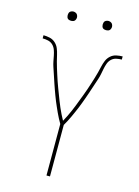

<svg xmlns="http://www.w3.org/2000/svg" viewBox="-134 -986 768 1059"><g transform="rotate(15 250.0 -456.0)"><path d="M240 0V-294Q232 -308 224.5 -322Q217 -336 210.5 -350.5Q204 -365 197.5 -379.5Q191 -394 185 -408.5Q179 -423 173.5 -438Q168 -453 162.5 -468Q157 -483 152 -498Q147 -513 142 -528Q137 -543 132 -558Q127 -573 122 -588Q117 -603 114 -618.5Q111 -634 108 -649.5Q105 -665 99.5 -680.5Q94 -696 82.5 -707Q71 -718 55.5 -721.5Q40 -725 24 -725V-743Q42 -743 60 -739Q78 -735 92 -722.5Q106 -710 113 -693Q120 -676 124 -658Q128 -640 132.5 -622.5Q137 -605 142.5 -587.5Q148 -570 153.5 -552.5Q159 -535 165 -517.5Q171 -500 177.5 -483Q184 -466 190.5 -449Q197 -432 203.5 -415Q210 -398 217.5 -381Q225 -364 233 -347.5Q241 -331 250 -315Q259 -331 267 -347.5Q275 -364 282.5 -381Q290 -398 296.5 -415Q303 -432 309.5 -449Q316 -466 322.5 -483Q329 -500 335 -517.5Q341 -535 346.5 -552.5Q352 -570 357.5 -587.5Q363 -605 367.5 -622.5Q372 -640 376 -658Q380 -676 387 -693Q394 -710 408 -722.5Q422 -735 440 -739Q458 -743 476 -743V-725Q460 -725 444.5 -721.5Q429 -718 417.5 -707Q406 -696 400.5 -680.5Q395 -665 392 -649.5Q389 -634 386 -618.5Q383 -603 378 -588Q373 -573 368 -558Q363 -543 358 -528Q353 -513 348 -498Q343 -483 337.5 -468Q332 -453 326.5 -438Q321 -423 315 -408.5Q309 -394 302.5 -379.5Q296 -365 289.5 -350.5Q283 -336 275.5 -322Q268 -308 260 -294V0ZM350 -859Q345 -859 339.5 -860.5Q334 -862 330.5 -865.5Q327 -869 325.5 -874.5Q324 -880 324 -885Q324 -890 325.5 -895.5Q327 -901 330.5 -904.5Q334 -908 339.5 -910Q345 -912 350 -912Q355 -912 360.5 -910Q366 -908 369.5 -904.5Q373 -901 375 -895.5Q377 -890 377 -885Q377 -880 375 -874.5Q373 -869 369.5 -865.5Q366 -862 360.5 -860.5Q355 -859 350 -859ZM150 -859Q145 -859 139.5 -860.5Q134 -862 130.5 -865.5Q127 -869 125.5 -874.5Q124 -880 124 -885Q124 -890 125.5 -895.5Q127 -901 130.5 -904.5Q134 -908 139.5 -910Q145 -912 150 -912Q155 -912 160.5 -910Q166 -908 169.5 -904.5Q173 -901 175 -895.5Q177 -890 177 -885Q177 -880 175 -874.5Q173 -869 169.5 -865.5Q166 -862 160.5 -860.5Q155 -859 150 -859Z"/></g></svg>

Font: Iosevka SS18 Thin
Style: Regular
Weight: 100
Monospace: yes
Designer: Belleve Invis
Foundry: Belleve Invis
Version: Version 25.1.1; ttfautohint (v1.8.4)